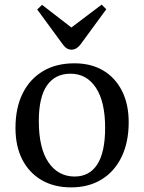

<svg xmlns="http://www.w3.org/2000/svg" viewBox="-20 -797 624 831"><path d="M288 14Q214 14 160 -17.5Q106 -49 76.5 -106.5Q47 -164 47 -243Q47 -330 78 -392.5Q109 -455 166 -489Q223 -523 302 -523Q374 -523 426.5 -492Q479 -461 508 -403.5Q537 -346 537 -268Q537 -182 506.5 -118.5Q476 -55 420 -20.5Q364 14 288 14ZM303 -33Q367 -33 401 -85.5Q435 -138 435 -244Q435 -357 395 -417.5Q355 -478 285 -478Q219 -478 183.5 -427.5Q148 -377 148 -273Q148 -155 190 -94Q232 -33 303 -33ZM289 -582Q279 -582 269.5 -587.5Q260 -593 248 -610L141 -756L162 -776L289 -678L420 -777L440 -757L328 -604Q311 -582 289 -582Z"/></svg>

Font: Literata 36pt
Style: Regular
Weight: 400
Designer: Latin by Veronika Burian and Jose Scaglione. Greek by Irene Vlachou. Cyrillic by Vera Evstafieva.
Foundry: TypeTogether
Version: Version 3.002